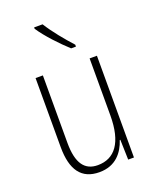

<svg xmlns="http://www.w3.org/2000/svg" viewBox="-144 -846 755 938"><g transform="rotate(-20 233.5 -377.0)"><path d="M194 -764H150V-757C181 -709 242 -645 285 -606H310V-616C271 -659 225 -714 194 -764ZM391 -529H353V-233C353 -91 301 -25 213 -25C146 -25 110 -71 110 -178V-529H72V-170C72 -51 116 10 209 10C295 10 336 -46 355 -104H358L361 0H391Z"/></g></svg>

Font: Noto Sans Myanmar UI Condensed ExtraLight
Style: Regular
Weight: 200
Width: 3
Designer: Monotype Design Team
Foundry: Monotype Imaging Inc.
Version: Version 2.103